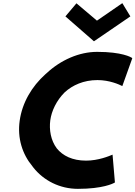

<svg xmlns="http://www.w3.org/2000/svg" viewBox="-20 -1176 859 1218"><path d="M694 -195C673 -186 604 -157 526 -157C439 -157 378 -188 340 -235C302 -286 291 -353 299 -413C307 -472 338 -538 390 -590C440 -636 511 -668 598 -668C675 -668 736 -640 756 -630L819 -806L817 -809C811 -813 755 -847 596 -847C482 -847 365 -795 276 -712L268 -705C182 -628 121 -525 105 -411C89 -299 122 -198 185 -122L191 -114C257 -30 360 22 474 22C633 22 697 -12 705 -16L709 -19ZM395 -1072 576 -914 807 -1072 756 -1156 595 -1045 465 -1155Z"/></svg>

Font: Hussar Woodtype
Style: SeBdObl
Weight: 900
Foundry: Cannot Into Space Fonts
Version: Version 1.07